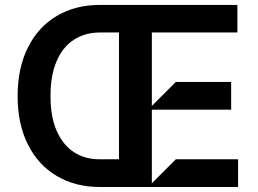

<svg xmlns="http://www.w3.org/2000/svg" viewBox="-20 -747 1030 767"><path d="M377.8 0Q282.3 0 207.9 -43.3Q133.5 -86.6 92 -168.7Q50.4 -250.7 50.4 -362.9Q50.4 -475.9 92 -558.2Q133.5 -640.6 207.7 -683.9Q282 -727.3 377.8 -727.3H507.8V-617.2H377.8Q319.2 -616.8 274.7 -587.9Q230.1 -558.9 205.8 -501.8Q181.5 -444.6 181.8 -362.9Q181.5 -281.6 206.1 -225Q230.8 -168.3 275 -139.4Q319.2 -110.4 377.8 -110.8H507.8V0ZM455.3 0V-727.3H928.3V-617.2H586.6V-323.9L682.5 -419.7H903.4V-308.9H586.6V-14.9L682.5 -110.8H931.1V0Z"/></svg>

Font: Riot Sans
Style: Regular
Weight: 400
Designer: Rasmus Andersson
Foundry: rsms
Version: Version 3.005